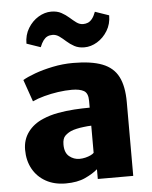

<svg xmlns="http://www.w3.org/2000/svg" viewBox="-57 -868 730 923"><g transform="rotate(-5 308.5 -406.5)"><path d="M549 0H378V-47Q355 -27 317.2 -9.5Q279.5 8 223 8Q168 8 127.2 -14.8Q86.5 -37.5 64.2 -77.8Q42 -118 42 -170Q42 -219 68.8 -255.2Q95.5 -291.5 142 -311Q175.5 -325.5 215 -332.8Q254.5 -340 294.2 -342.5Q334 -345 369 -345V-378Q369 -415 348.8 -426.5Q328.5 -438 291 -438Q259 -438 224.2 -433Q189.5 -428 157 -419.2Q124.5 -410.5 100 -399L63 -505Q83.5 -517.5 122.2 -531.8Q161 -546 209.5 -556Q258 -566 308 -566Q395.5 -566 448.5 -545.5Q501.5 -525 525.2 -479Q549 -433 549 -356ZM332.5 -255Q314 -253 297.5 -249.2Q281 -245.5 271 -241Q255.5 -234.5 241.8 -221.8Q228 -209 228 -179Q228 -139.5 249.8 -121.8Q271.5 -104 299 -104Q313.5 -104 327.8 -107.5Q342 -111 353 -116.2Q364 -121.5 369 -127V-258Q351.5 -257.5 332.5 -255ZM369 -636Q341.5 -636 321.2 -647Q301 -658 285 -672.5Q269 -687 253.8 -698Q238.5 -709 221 -709Q207 -709 196.2 -703.8Q185.5 -698.5 176.8 -686.8Q168 -675 160 -655L93 -678Q93 -720 112.8 -752.2Q132.5 -784.5 162.8 -802.8Q193 -821 225 -821Q253 -821 273.2 -810Q293.5 -799 309.8 -784.5Q326 -770 341 -759Q356 -748 373 -748Q385.5 -748 396.2 -752.5Q407 -757 416.5 -768.8Q426 -780.5 434 -802L501 -779Q501 -737 481.2 -704.8Q461.5 -672.5 431.2 -654.2Q401 -636 369 -636Z"/></g></svg>

Font: Koeln Type Sans ExtraBold
Style: Regular
Weight: 800
Designer: Eben Sorkin
Foundry: Eben Sorkin
Version: Version 2.001